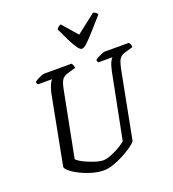

<svg xmlns="http://www.w3.org/2000/svg" viewBox="-167 -1087 1092 1214"><g transform="rotate(-20 379.0 -480.5)"><path d="M325 0Q293 0 260 -8Q227 -16 196 -29Q165 -42 141 -56.5Q117 -71 102.5 -85Q88 -99 88 -109L177 -573Q185 -608 195 -628.5Q205 -649 212 -654H117Q115 -656 112 -660.5Q109 -665 109 -672Q116 -679 129 -686Q142 -693 155.5 -698.5Q169 -704 175 -704H361Q364 -700 368.5 -691.5Q373 -683 372 -671L326 -658Q295 -650 281.5 -633.5Q268 -617 259 -572L173 -131Q178 -122 198 -110Q218 -98 245 -87Q272 -76 297.5 -68.5Q323 -61 340 -61Q364 -61 396.5 -74Q429 -87 457 -104Q485 -121 497 -132L584 -573Q592 -610 601.5 -629.5Q611 -649 618 -654H524Q522 -656 519 -660.5Q516 -665 516 -672Q523 -679 537 -686Q551 -693 564 -698.5Q577 -704 582 -704H747Q750 -700 754 -692Q758 -684 758 -671L709 -657Q689 -652 676.5 -642Q664 -632 657 -614Q650 -596 643 -563L556 -112Q546 -98 519 -79Q492 -60 457.5 -42Q423 -24 388 -12Q353 0 325 0ZM456 -770Q444 -770 428.5 -791Q413 -812 394 -850Q375 -888 352 -938Q358 -945 363.5 -951.5Q369 -958 381 -961L469 -860L599 -961Q611 -957 618 -951Q625 -945 626 -938Q582 -888 548.5 -850.5Q515 -813 492.5 -791.5Q470 -770 456 -770Z"/></g></svg>

Font: Texturina 12pt
Style: Italic
Weight: 400
Italic angle: -11°
Designer: Guillermo Torres Carreño
Foundry: Omnibus-Type
Version: Version 1.002